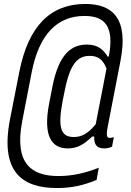

<svg xmlns="http://www.w3.org/2000/svg" viewBox="-20 -737 660 969"><path d="M244.5 -299.5 228 -214.5C196 -49 241.5 12 322 12C376.5 12 408.5 -13.5 445.5 -48H455.5C454 -12 464.5 12 505.5 12C520 12 534 9 545.5 3L554.5 -45C519.5 -34 513 -43 524 -99.5L588 -429.5C630 -645.5 547 -717 410.5 -717C235.5 -717 122.5 -606.5 77 -372L30.5 -135C-21 131 92 212 267.5 212C341.5 212 401 198.5 467.5 171L478.5 109.5C419.5 133 351 151.5 276 151.5C142 151.5 49.5 92.5 92.5 -127.5L140 -372.5C177.5 -565.5 270.5 -656.5 406.5 -656.5C507.5 -656.5 558.5 -606 529 -451.5H523.5C502 -485.5 475 -512 419 -512C342 -512 277.5 -467.5 244.5 -299.5ZM296.5 -229.5 305.5 -274C333 -416 371.5 -455 433 -455C472 -455 499.5 -439 517.5 -390.5L463 -110C423 -61 390 -45.5 352.5 -45.5C288.5 -45.5 269.5 -89 296.5 -229.5Z"/></svg>

Font: Monaspace Krypton ExtraLight
Style: Italic
Weight: 200
Italic angle: -11°
Designer: Riley Cran & the Lettermatic Team
Foundry: Lettermatic
Version: Version 1.101 (Monaspace Krypton)